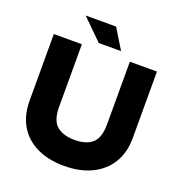

<svg xmlns="http://www.w3.org/2000/svg" viewBox="-153 -995 1057 1132"><g transform="rotate(20 375.5 -428.5)"><path d="M374 10Q275 10 202.5 -25Q130 -60 91 -125.5Q52 -191 52 -283V-700H228V-308Q228 -222 268 -188.5Q308 -155 380 -155Q452 -155 490.5 -188.5Q529 -222 529 -308V-700H699V-283Q699 -191 658.5 -125.5Q618 -60 545 -25Q472 10 374 10ZM459 -741H319L191 -867H382Z"/></g></svg>

Font: REM Medium
Style: Bold
Weight: 700
Version: Version 1.005;gftools[0.9.28]